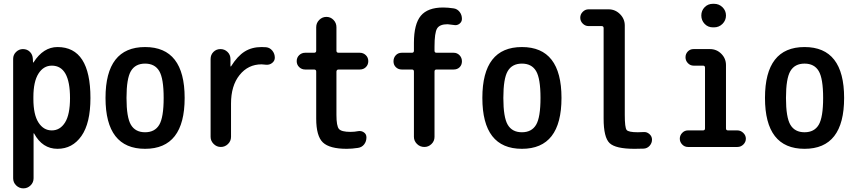

<svg xmlns="http://www.w3.org/2000/svg" viewBox="-20 -780 4540 1019"><path d="M157.2 -264.6V-254.9Q157.2 -171.9 184.1 -129.9Q210.9 -87.9 254.9 -87.9Q298.8 -87.9 325.2 -129.9Q351.6 -171.9 351.6 -259.8Q351.6 -431.6 254.9 -431.6Q210.9 -431.6 184.1 -389.2Q157.2 -346.7 157.2 -264.6ZM49.8 166V-467.8Q49.8 -489.3 65.4 -504.4Q81.1 -519.5 101.6 -519.5Q124 -519.5 138.7 -504.9Q153.3 -490.2 154.3 -467.8L155.3 -448.2H156.2Q158.2 -448.2 158.2 -449.2Q210 -530.3 285.2 -530.3Q460 -530.3 460 -259.8Q460 -126 412.1 -58.1Q364.3 9.8 285.2 9.8Q205.1 9.8 161.1 -71.3Q161.1 -72.3 159.2 -72.3H158.2V166Q158.2 188.5 142.1 204.1Q126 219.7 104 219.7Q82 219.7 65.9 204.1Q49.8 188.5 49.8 166Z M825.2 -402.8Q801.8 -442.4 750 -442.4Q698.2 -442.4 674.8 -402.8Q651.4 -363.3 651.4 -260.3Q651.4 -157.2 674.8 -117.7Q698.2 -78.1 750 -78.1Q801.8 -78.1 825.2 -117.7Q848.6 -157.2 848.6 -260.3Q848.6 -363.3 825.2 -402.8ZM960 -260.3Q960 9.8 750 9.8Q540 9.8 540 -260.3Q540 -530.3 750 -530.3Q960 -530.3 960 -260.3Z M1097.7 -53.7V-466.8Q1097.7 -489.3 1112.8 -504.4Q1127.9 -519.5 1149.9 -519.5Q1171.9 -519.5 1187.5 -504.4Q1203.1 -489.3 1203.1 -466.8V-427.7H1204.1H1206.1Q1240.2 -482.4 1278.3 -506.3Q1316.4 -530.3 1368.2 -530.3Q1384.8 -530.3 1392.6 -529.3Q1412.1 -527.3 1425.3 -511.2Q1438.5 -495.1 1438.5 -473.6Q1438.5 -457 1424.3 -445.8Q1410.2 -434.6 1391.6 -436.5Q1383.8 -437.5 1368.2 -438.5Q1296.9 -438.5 1251.5 -381.8Q1206.1 -325.2 1206.1 -230.5V-53.7Q1206.1 -31.2 1189.9 -15.6Q1173.8 0 1151.9 0Q1129.9 0 1113.8 -16.1Q1097.7 -32.2 1097.7 -53.7Z M1599.6 -411.1Q1581.1 -411.1 1567.9 -423.8Q1554.7 -436.5 1554.7 -455.6Q1554.7 -474.6 1567.9 -487.3Q1581.1 -500 1599.6 -500H1646.5Q1658.2 -500 1658.2 -510.7V-635.7Q1658.2 -658.2 1674.3 -674.3Q1690.4 -690.4 1712.4 -690.4Q1734.4 -690.4 1750 -674.3Q1765.6 -658.2 1765.6 -635.7V-510.7Q1765.6 -500 1777.3 -500H1889.6Q1908.2 -500 1921.4 -487.3Q1934.6 -474.6 1934.6 -455.6Q1934.6 -436.5 1921.9 -423.8Q1909.2 -411.1 1889.6 -411.1H1777.3Q1766.6 -411.1 1765.6 -400.4V-169.9Q1765.6 -111.3 1778.8 -95.7Q1792 -80.1 1839.8 -80.1Q1862.3 -80.1 1880.9 -84Q1897.5 -86.9 1911.1 -77.6Q1924.8 -68.4 1924.8 -50.8Q1924.8 -29.3 1912.6 -13.7Q1900.4 2 1879.9 4.9Q1847.7 9.8 1820.3 9.8Q1729.5 9.8 1693.8 -23.9Q1658.2 -57.6 1658.2 -150.4V-400.4Q1658.2 -411.1 1646.5 -411.1Z M2112.3 -411.1Q2093.8 -411.1 2081.1 -423.3Q2068.4 -435.5 2068.4 -454.6Q2068.4 -473.6 2080.6 -486.8Q2092.8 -500 2112.3 -500H2166Q2176.8 -500 2176.8 -510.7V-551.8Q2176.8 -652.3 2213.4 -696.3Q2250 -740.2 2332 -740.2Q2357.4 -740.2 2388.7 -735.4Q2407.2 -732.4 2419.4 -716.8Q2431.6 -701.2 2431.6 -679.7Q2431.6 -664.1 2418.5 -653.8Q2405.3 -643.6 2387.7 -647.5Q2361.3 -651.4 2355.5 -651.4Q2313.5 -651.4 2299.8 -628.9Q2286.1 -606.4 2286.1 -532.2V-510.7Q2286.1 -500 2296.9 -500H2387.7Q2406.2 -500 2418.9 -486.8Q2431.6 -473.6 2431.6 -454.6Q2431.6 -435.5 2419.4 -423.3Q2407.2 -411.1 2387.7 -411.1H2296.9Q2286.1 -411.1 2286.1 -400.4V-53.7Q2286.1 -31.2 2270 -15.6Q2253.9 0 2232.4 0Q2209 0 2192.9 -16.1Q2176.8 -32.2 2176.8 -53.7V-400.4Q2176.8 -411.1 2166 -411.1Z M2825.2 -402.8Q2801.8 -442.4 2750 -442.4Q2698.2 -442.4 2674.8 -402.8Q2651.4 -363.3 2651.4 -260.3Q2651.4 -157.2 2674.8 -117.7Q2698.2 -78.1 2750 -78.1Q2801.8 -78.1 2825.2 -117.7Q2848.6 -157.2 2848.6 -260.3Q2848.6 -363.3 2825.2 -402.8ZM2960 -260.3Q2960 9.8 2750 9.8Q2540 9.8 2540 -260.3Q2540 -530.3 2750 -530.3Q2960 -530.3 2960 -260.3Z M3103.5 -641.6Q3085.9 -641.6 3072.8 -654.8Q3059.6 -668 3059.6 -686Q3059.6 -704.1 3072.8 -717.3Q3085.9 -730.5 3103.5 -730.5H3210Q3245.1 -730.5 3270.5 -705.1Q3295.9 -679.7 3295.9 -644.5V-169.9Q3295.9 -102.5 3305.7 -90.3Q3315.4 -78.1 3365.2 -78.1Q3383.8 -78.1 3394.5 -79.1Q3412.1 -81.1 3426.3 -68.8Q3440.4 -56.6 3440.4 -39.1Q3440.4 -20.5 3427.7 -6.3Q3415 7.8 3396.5 8.8Q3381.8 9.8 3347.7 9.8Q3247.1 9.8 3215.3 -20.5Q3183.6 -50.8 3183.6 -150.4V-630.9Q3183.6 -641.6 3172.9 -641.6Z M3630.9 0Q3613.3 0 3600.6 -13.2Q3587.9 -26.4 3587.9 -43.9Q3587.9 -61.5 3600.6 -74.7Q3613.3 -87.9 3630.9 -87.9H3710.9Q3721.7 -87.9 3721.7 -98.6V-420.9Q3721.7 -431.6 3710.9 -431.6H3661.1Q3643.6 -431.6 3630.9 -444.8Q3618.2 -458 3618.2 -476.1Q3618.2 -494.1 3630.4 -506.8Q3642.6 -519.5 3661.1 -519.5H3748Q3783.2 -519.5 3808.1 -494.6Q3833 -469.7 3833 -434.6V-98.6Q3833 -87.9 3843.8 -87.9H3893.6Q3911.1 -87.9 3924.8 -74.7Q3938.5 -61.5 3938.5 -43.9Q3938.5 -26.4 3925.3 -13.2Q3912.1 0 3893.6 0ZM3763.7 -759.8H3769.5Q3795.9 -759.8 3814.5 -741.7Q3833 -723.6 3833 -697.8Q3833 -671.9 3814.5 -653.3Q3795.9 -634.8 3769.5 -634.8H3763.7Q3737.3 -634.8 3719.7 -653.3Q3702.1 -671.9 3702.1 -697.8Q3702.1 -723.6 3719.7 -741.7Q3737.3 -759.8 3763.7 -759.8Z M4325.2 -402.8Q4301.8 -442.4 4250 -442.4Q4198.2 -442.4 4174.8 -402.8Q4151.4 -363.3 4151.4 -260.3Q4151.4 -157.2 4174.8 -117.7Q4198.2 -78.1 4250 -78.1Q4301.8 -78.1 4325.2 -117.7Q4348.6 -157.2 4348.6 -260.3Q4348.6 -363.3 4325.2 -402.8ZM4460 -260.3Q4460 9.8 4250 9.8Q4040 9.8 4040 -260.3Q4040 -530.3 4250 -530.3Q4460 -530.3 4460 -260.3Z"/></svg>

Font: Rounded-X Mgen+ 1m medium
Style: Regular
Weight: 500
Designer: [Source Han Sans]
Ryoko NISHIZUKA  (kana & ideographs); Paul D. Hunt (Latin, Greek & Cyrillic); Wenlong ZHANG  (bopomofo
Version: Version 1.059.20150602